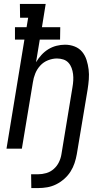

<svg xmlns="http://www.w3.org/2000/svg" viewBox="-20 -755 540 975"><path d="M139 200 138 130H173Q194 130 215 124Q236 118 253 103Q270 88 279.5 68Q289 48 292 28L348 -312Q351 -329 352 -346Q353 -363 351 -379Q349 -395 343.5 -410Q338 -425 327.5 -436.5Q317 -448 301.5 -453Q286 -458 269 -458Q247 -458 224 -449Q201 -440 184.5 -422Q168 -404 159 -381.5Q150 -359 147 -337L91 0H13L104 -554H56V-617H115L123 -665H82L81 -735H212L193 -617H286L285 -554H182L163 -439Q175 -459 190.5 -476Q206 -493 225.5 -505Q245 -517 267 -522.5Q289 -528 310 -528Q336 -528 359 -519Q382 -510 397 -492Q412 -474 419.5 -450.5Q427 -427 430 -402.5Q433 -378 431 -352Q429 -326 425 -301L370 28Q366 51 358.5 73.5Q351 96 338 116.5Q325 137 305.5 154Q286 171 264.5 181.5Q243 192 220 196Q197 200 174 200Z"/></svg>

Font: Iosevka Curly Slab
Style: Italic
Weight: 400
Italic angle: -9°
Monospace: yes
Designer: Belleve Invis
Foundry: Belleve Invis
Version: Version 22.1.2; ttfautohint (v1.8.4)